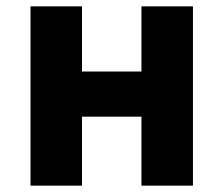

<svg xmlns="http://www.w3.org/2000/svg" viewBox="-20 -584 703 604"><path d="M76 0V-564H238V-359H425V-564H587V0H425V-217H238V0Z"/></svg>

Font: Noto Sans TC ExtraBold
Style: Regular
Weight: 800
Designer: Ryoko NISHIZUKA  (kana, bopomofo & ideographs); Paul D. Hunt (Latin, Greek & Cyrillic); Sandoll Communications , Soo-you
Foundry: Adobe
Version: Version 2.004-H2;hotconv 1.0.118;makeotfexe 2.5.65603